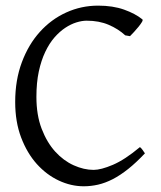

<svg xmlns="http://www.w3.org/2000/svg" viewBox="-20 -650 576 685"><path d="M497.1 -103Q465.8 -69.8 437.3 -47.1Q408.7 -24.4 382.1 -10.7Q355.5 2.9 329.8 8.8Q304.2 14.6 278.8 14.6Q233.4 14.6 189.7 -5.9Q146 -26.4 111.3 -64.9Q76.7 -103.5 55.4 -159.4Q34.2 -215.3 34.2 -286.1Q34.2 -364.3 57.9 -427.7Q81.5 -491.2 122.1 -536.1Q162.6 -581.1 216.3 -605.5Q270 -629.9 330.1 -629.9Q382.8 -629.9 422.6 -615.7Q462.4 -601.6 487.8 -581.1Q490.7 -578.6 486.3 -571.3Q481.9 -564 474.4 -554.7Q466.8 -545.4 458.3 -536.1Q449.7 -526.9 443.8 -521L426.8 -523.9Q401.9 -546.9 367.7 -561.5Q333.5 -576.2 289.1 -576.2Q272.5 -576.2 252.7 -570.1Q232.9 -564 212.9 -550.8Q192.9 -537.6 174.3 -516.4Q155.8 -495.1 141.4 -464.8Q127 -434.6 118.4 -394.8Q109.9 -355 109.9 -304.2Q109.9 -239.3 128.7 -190.4Q147.5 -141.6 177 -109.1Q206.5 -76.7 242.9 -60.3Q279.3 -43.9 314 -43.9Q340.3 -43.9 382.8 -62Q425.3 -80.1 479 -125Q481.4 -124 484.1 -120.8Q486.8 -117.7 489.3 -114.3Q491.7 -110.8 493.7 -107.7Q495.6 -104.5 497.1 -103Z"/></svg>

Font: Gentium Plus APac
Style: Regular
Weight: 400
Designer: J. Victor Gaultney, Annie Olsen, Iska Routamaa, Becca Hirsbrunner
Foundry: SIL International
Version: Version 5.000